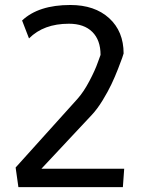

<svg xmlns="http://www.w3.org/2000/svg" viewBox="-20 -765 585 785"><path d="M55.2 0 43.9 -80.1 296.4 -360.4Q321.8 -388.7 345.5 -433.6Q369.1 -478.5 379.9 -509.8L391.1 -540.5Q391.1 -601.1 357.4 -634.5Q323.7 -668 261.7 -668Q158.2 -668 98.6 -607.9L70.3 -681.2Q137.7 -744.6 267.6 -744.6Q367.2 -744.6 426.3 -690.7Q485.4 -636.7 485.4 -546.4Q483.4 -539.6 479.5 -528.1Q475.6 -516.6 462.6 -483.4Q449.7 -450.2 435.5 -420.4Q421.4 -390.6 399.7 -355Q377.9 -319.3 355.5 -295.4L149.4 -75.2H487.8L482.4 0Z"/></svg>

Font: Oxygen
Style: Regular
Weight: 400
Designer: Vernon Adams
Foundry: Vernon Adams
Version: Version Release 0.2.3 webfont; ttfautohint (v0.93.3-1d66) -l